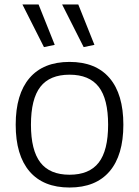

<svg xmlns="http://www.w3.org/2000/svg" viewBox="-20 -826 620 856"><path d="M176 -616 80 -806H152L224 -626ZM353 -616 257 -806H329L401 -626ZM290 10Q173 10 111.5 -62Q50 -134 50 -270Q50 -406 111.5 -478Q173 -550 290 -550Q407 -550 468.5 -478Q530 -406 530 -270Q530 -134 468.5 -62Q407 10 290 10ZM290 -47Q378 -47 420 -101Q462 -155 462 -270Q462 -385 420 -439Q378 -493 290 -493Q202 -493 160 -439Q118 -385 118 -270Q118 -156 160 -101.5Q202 -47 290 -47Z"/></svg>

Font: Encode Sans Normal
Style: Light
Weight: 300
Designer: Pablo Impallari, Andres Torresi
Foundry: Pablo Impallari, Andres Torresi
Version: Version 1.000; ttfautohint (v1.00) -l 8 -r 50 -G 200 -x 14 -